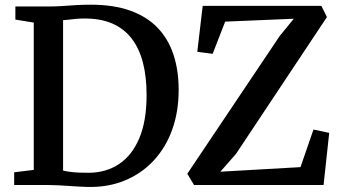

<svg xmlns="http://www.w3.org/2000/svg" viewBox="-20 -770 1424 799"><path d="M343.5 8Q324.5 7.5 304 6.2Q283.5 5 262.2 3.5Q241 2 220.8 1Q200.5 0 182 0H39V-53L120.5 -63V-676L44 -688.5V-743H180.5Q212 -743 240.8 -745Q269.5 -747 298 -748.8Q326.5 -750.5 357 -750.5Q452.5 -750.5 521.8 -725.8Q591 -701 635.5 -654.8Q680 -608.5 701.8 -543Q723.5 -477.5 723.5 -395.5Q723.5 -305 696.5 -230.2Q669.5 -155.5 619.2 -101.5Q569 -47.5 499.2 -18.8Q429.5 10 343.5 8ZM352 -51Q422.5 -52 476 -87.8Q529.5 -123.5 559.8 -195Q590 -266.5 590 -374.5Q590 -450.5 574.8 -509.5Q559.5 -568.5 528 -609.5Q496.5 -650.5 448 -671.8Q399.5 -693 333 -693Q313.5 -693 296.8 -691.5Q280 -690 266.5 -688.2Q253 -686.5 242.5 -686V-60Q260.5 -56 278.5 -54Q296.5 -52 314.8 -51.5Q333 -51 352 -51ZM787.5 0 759.5 -47 1143.5 -619.5 1202.5 -692 917 -680 865 -546 801 -554.5 823.5 -745.5H1317.5L1340.5 -699L962 -129.5L897 -55.5L1230.5 -74.5L1284.5 -231L1350 -217L1326.5 0Z"/></svg>

Font: Merriweather 20pt SemiBold
Style: Regular
Weight: 600
Version: Version 2.100